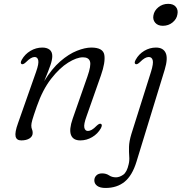

<svg xmlns="http://www.w3.org/2000/svg" viewBox="-20 -704 922 975"><path d="M90 -378.5Q81 -383 90.5 -400.5Q106.5 -429 134.8 -445.8Q163 -462.5 195 -462.5Q218 -462.5 231.8 -451.8Q245.5 -441 245.5 -419Q245.5 -401 236.2 -373.5Q227 -346 204.5 -292Q243 -355 286.2 -392.5Q329.5 -430 370.8 -446.2Q412 -462.5 443.5 -462.5Q503.5 -462.5 509.8 -425.2Q516 -388 492.5 -321L419.5 -113.5Q404.5 -72.5 408.2 -55.8Q412 -39 426.5 -39Q435.5 -39 446.2 -45Q457 -51 471.5 -66Q485 -78.5 492.5 -75Q501.5 -71 492.5 -53Q476.5 -24.5 448.2 -7.8Q420 9 388 9Q351 9 340.5 -18.8Q330 -46.5 349 -101L424 -315.5Q443.5 -371 437 -392Q430.5 -413 401 -413Q369.5 -413 326 -386Q282.5 -359 239.5 -303.8Q196.5 -248.5 167 -164Q149.5 -114 144.2 -95.2Q139 -76.5 139 -67Q139 -54.5 142.5 -47.2Q146 -40 146 -29Q146 -11.5 130 -1.2Q114 9 88 9Q64 9 59.2 -11.2Q54.5 -31.5 71.5 -78.5L163.5 -340Q178 -381 174.2 -397.8Q170.5 -414.5 156 -414.5Q147 -414.5 136.5 -408.5Q126 -402.5 111 -387.5Q97.5 -375 90 -378.5ZM807 -573Q781.5 -573 768.2 -588.5Q755 -604 759 -625.5Q763 -650 784.2 -667.2Q805.5 -684.5 834 -684.5Q860.5 -684.5 873 -669.2Q885.5 -654 881 -631.5Q877.5 -607.5 856.5 -590.2Q835.5 -573 807 -573ZM816.5 -350.5 673 117.5Q651.5 187.5 612.8 219Q574 250.5 516 250.5Q488 250.5 473.5 239.8Q459 229 459 212Q459 197.5 469.2 187Q479.5 176.5 498.5 176.5Q519 176.5 533.8 186.5Q548.5 196.5 569 196.5Q586.5 196.5 605.5 183.5Q624.5 170.5 633.5 129.5Q638 111 636.2 89.5Q634.5 68 635.2 40.8Q636 13.5 647 -23L747 -340Q760 -382 755.5 -398.2Q751 -414.5 735.5 -414.5Q726 -414.5 715.2 -408.5Q704.5 -402.5 689.5 -387.5Q676 -375 668.5 -378.5Q659.5 -383 669 -400.5Q684.5 -429 712.5 -445.8Q740.5 -462.5 772 -462.5Q808.5 -462.5 821.2 -435.5Q834 -408.5 816.5 -350.5Z"/></svg>

Font: Fraunces 9pt S000 Light
Style: Italic
Weight: 300
Italic angle: -16°
Version: Version 1.000; ttfautohint (v1.8.3)